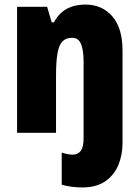

<svg xmlns="http://www.w3.org/2000/svg" viewBox="-20 -583 611 843"><path d="M341 240Q320 240 295.5 237Q271 234 251 228V87Q278 96 300 96Q322 96 334.5 79.5Q347 63 347 24V-312Q347 -364 335.5 -390.5Q324 -417 297 -417Q271 -417 255.5 -402.5Q240 -388 233 -352Q226 -316 226 -250V0H55V-553H187L207 -485H217Q238 -525 273 -544Q308 -563 354 -563Q428 -563 473 -511.5Q518 -460 518 -360V45Q518 96 500 140.5Q482 185 443 212.5Q404 240 341 240Z"/></svg>

Font: Noto Sans Ethiopic Condensed Black
Style: Regular
Weight: 900
Width: 3
Designer: Monotype Design Team
Foundry: Monotype Imaging Inc.
Version: Version 2.102; ttfautohint (v1.8.4.7-5d5b)